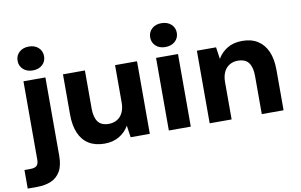

<svg xmlns="http://www.w3.org/2000/svg" viewBox="-121 -896 2026 1292"><g transform="rotate(-10 892.0 -250.0)"><path d="M-30 220V93H11Q41 93 54 80.5Q67 68 67 41V-496H217V40Q217 106 194 145.5Q171 185 130 202.5Q89 220 33 220ZM142 -557Q102 -557 77 -580Q52 -603 52 -638Q52 -674 77 -697Q102 -720 143 -720Q183 -720 208 -697Q233 -674 233 -638Q233 -603 208 -580Q183 -557 142 -557Z M532 12Q469 12 425.5 -15Q382 -42 359.5 -94Q337 -146 337 -221V-496H487V-235Q487 -177 509.5 -145.5Q532 -114 584 -114Q616 -114 641 -129Q666 -144 679.5 -172.5Q693 -201 693 -240V-496H843V0H712L700 -81Q677 -40 634.5 -14Q592 12 532 12Z M973 0V-496H1123V0ZM1048 -557Q1008 -557 983 -580Q958 -603 958 -638Q958 -674 983 -697Q1008 -720 1048 -720Q1089 -720 1114.5 -697Q1140 -674 1140 -638Q1140 -603 1114.5 -580Q1089 -557 1048 -557Z M1252 0V-496H1383L1395 -415Q1418 -456 1460.5 -482Q1503 -508 1563 -508Q1626 -508 1669 -480.5Q1712 -453 1734.5 -401.5Q1757 -350 1757 -275V0H1608V-261Q1608 -319 1585.5 -350.5Q1563 -382 1510 -382Q1479 -382 1454 -367Q1429 -352 1415.5 -323.5Q1402 -295 1402 -255V0Z"/></g></svg>

Font: DM Sans 24pt Black
Style: Regular
Weight: 900
Designer: Colophon Foundry, Jonny Pinhorn
Foundry: Colophon Foundry
Version: Version 4.004;gftools[0.9.30]